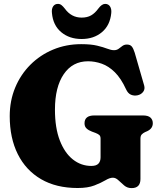

<svg xmlns="http://www.w3.org/2000/svg" viewBox="-20 -947 830 987"><path d="M702 -27Q702 20 656.5 20Q634.5 20 618.5 6.5Q602.5 -7 588.8 -20.2Q575 -33.5 560 -33.5Q544 -33.5 521.8 -20.2Q499.5 -7 465.5 6.2Q431.5 19.5 379 19.5Q269 19.5 191 -26Q113 -71.5 71.5 -154.5Q30 -237.5 30 -350Q30 -429 58 -496.5Q86 -564 136.2 -614.2Q186.5 -664.5 253.2 -692.2Q320 -720 397.5 -720Q448 -720 479.8 -712.2Q511.5 -704.5 531.2 -696.8Q551 -689 566 -689Q580 -689 589.8 -696.2Q599.5 -703.5 609.2 -710.8Q619 -718 632.5 -718Q649 -718 657.2 -708.2Q665.5 -698.5 672.5 -676L721 -508Q726.5 -489 716 -475Q705.5 -461 686.5 -457Q668.5 -453.5 653 -460.2Q637.5 -467 628 -488Q602 -544.5 570.2 -575.8Q538.5 -607 503.2 -619.5Q468 -632 432.5 -632Q353 -632 307.8 -565.8Q262.5 -499.5 262.5 -383.5Q262.5 -289.5 287.5 -225Q312.5 -160.5 354.8 -127.2Q397 -94 449.5 -94Q475 -94 486 -105.8Q497 -117.5 497 -138.5V-234Q497 -246.5 491.2 -252.2Q485.5 -258 471.5 -263.5L452.5 -270.5Q435 -277 424.8 -286.8Q414.5 -296.5 414.5 -313Q414.5 -353.5 464.5 -353.5H715Q741.5 -353.5 753.5 -342.5Q765.5 -331.5 765.5 -313.5Q765.5 -286 736.5 -272.5L726 -268Q715.5 -263 708.8 -256Q702 -249 702 -234ZM399.5 -856.5Q428.5 -856.5 448.5 -868Q468.5 -879.5 485.5 -903Q503.5 -927 520.5 -927Q537 -927 545.5 -914Q554 -901 552 -880Q546 -817 504.2 -781.8Q462.5 -746.5 399.5 -746.5Q336.5 -746.5 294.5 -781.8Q252.5 -817 247 -880Q244.5 -901 253 -914Q261.5 -927 278 -927Q288 -927 296 -920.8Q304 -914.5 313 -903Q346.5 -856.5 399.5 -856.5Z"/></svg>

Font: Fraunces 9pt Soft Black
Style: Regular
Weight: 900
Version: Version 1.000;[b76b70a41]